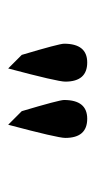

<svg xmlns="http://www.w3.org/2000/svg" viewBox="101 -718 238 481"><g transform="rotate(90 220.5 -478.0)"><path d="M185 -522Q185 -503 152 -379L118 -413Q90 -507 90 -519Q90 -577 137 -577Q185 -577 185 -522ZM326 -522Q326 -503 293 -379L259 -413Q231 -507 231 -519Q231 -577 278 -577Q326 -577 326 -522Z"/></g></svg>

Font: Ruposhi Bangla
Style: Bold
Weight: 400
Designer: Niladri Shekhar Bala
Foundry: Lipighor Font Foundry
Version: Designed & Build by Niladri Shekhar Bala